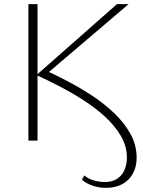

<svg xmlns="http://www.w3.org/2000/svg" viewBox="-20 -678 692 926"><path d="M490 228Q460 228 429.5 218.5Q399 209 375 189L387 168Q406 185 433.5 192.5Q461 200 484 200Q522 200 546 183.5Q570 167 581 140Q592 113 592 82Q592 27 562.5 -23Q533 -73 484.5 -117Q436 -161 377.5 -198Q319 -235 261.5 -264.5Q204 -294 156 -316L544 -658H600L200 -317L197 -340Q247 -317 306.5 -286Q366 -255 424.5 -216.5Q483 -178 531.5 -131.5Q580 -85 609.5 -31.5Q639 22 639 83Q639 126 621 159Q603 192 570 210Q537 228 490 228ZM117 0V-658H161V0Z"/></svg>

Font: Ysabeau ExtraLight
Style: Regular
Weight: 250
Designer: Christian Thalmann (Catharsis Fonts)
Version: Version 2.002